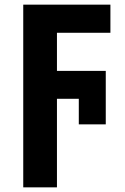

<svg xmlns="http://www.w3.org/2000/svg" viewBox="-20 -566 539 826"><path d="M225 240H80V-546H455V-425H225V-261H435V-31H319V-141H225Z"/></svg>

Font: Noto Sans SemiCondensed
Style: Bold
Weight: 700
Width: 4
Designer: Monotype Design Team
Foundry: Monotype Imaging Inc.
Version: Version 2.013; ttfautohint (v1.8.4.7-5d5b)